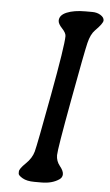

<svg xmlns="http://www.w3.org/2000/svg" viewBox="-51 -718 431 753"><g transform="rotate(5 164.5 -341.0)"><path d="M141.1 1H113.3Q83.5 1 66.4 -9Q49.3 -19 49.3 -26.4V-34.2Q49.3 -44.9 73.2 -67.9Q97.2 -90.8 104.5 -117.4Q111.8 -144 148.4 -342.8Q185.1 -541.5 185.1 -579.1Q185.1 -591.3 169.2 -608.2Q153.3 -625 153.3 -637.2Q153.3 -659.2 181.6 -670.9Q210 -682.6 253.9 -682.6H281.7Q300.8 -682.6 314.7 -673.8Q328.6 -665 328.6 -653.3Q328.6 -641.6 298.3 -611.3Q281.7 -594.7 273.2 -559.6Q264.6 -524.4 228.8 -329.3Q192.9 -134.3 192.9 -111.1Q192.9 -87.9 207.5 -69.8Q222.2 -51.8 222.2 -38.6Q222.2 -25.4 210.4 -17.6Q183.1 1 141.1 1Z"/></g></svg>

Font: Averia Libre Light
Style: Italic
Weight: 300
Italic angle: -8.5°
Version: Version 1.002